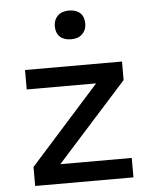

<svg xmlns="http://www.w3.org/2000/svg" viewBox="-54 -821 691 866"><g transform="rotate(-5 291.0 -387.5)"><path d="M70 0V-86L394 -448L401 -437H70V-525H509V-441L188 -84L178 -88H515V0ZM290 -645Q257 -645 239 -662Q221 -679 221 -710Q221 -739 239.5 -757Q258 -775 290 -775Q323 -775 341 -758Q359 -741 359 -710Q359 -681 340.5 -663Q322 -645 290 -645Z"/></g></svg>

Font: Lexend Exa
Style: Regular
Weight: 400
Designer: Bonnie Shaver-Troup, Thomas Jockin
Foundry: Lexend
Version: Version 1.007